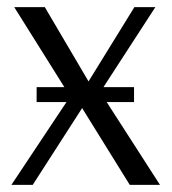

<svg xmlns="http://www.w3.org/2000/svg" viewBox="-20 -520 483 540"><path d="M280 -233 430 0H345L211 -216L72 0H12L167 -233H83V-275H161L20 -500H106L229 -291L358 -500H417L271 -275H357V-233Z"/></svg>

Font: Arsenal SC
Style: Regular
Weight: 400
Designer: Andrij Shevchenko
Foundry: Stairsfor
Version: Version 2.001; ttfautohint (v1.8.4.7-5d5b)